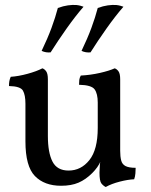

<svg xmlns="http://www.w3.org/2000/svg" viewBox="-20 -741 604 770"><path d="M225 4Q158 4 120 -35Q82 -74 82 -174V-325Q82 -360 72 -377.5Q62 -395 16 -396Q16 -407 17.5 -415.5Q19 -424 23 -433Q54 -435 90.5 -445Q127 -455 150 -467Q159 -464 165.5 -454.5Q172 -445 172 -423V-196Q172 -129 190.5 -93Q209 -57 255 -57Q305 -57 338.5 -99Q372 -141 372 -228V-330Q372 -365 359.5 -382.5Q347 -400 297 -401Q297 -412 298 -420.5Q299 -429 304 -438Q343 -440 380.5 -448.5Q418 -457 440 -467Q449 -464 455.5 -454.5Q462 -445 462 -423V-133L384 -96Q379 -83 370 -70.5Q361 -58 350 -47Q324 -21 295 -8.5Q266 4 225 4ZM404 9Q394 4 386.5 -5.5Q379 -15 379 -49Q379 -60 380.5 -80Q382 -100 389 -136H462Q462 -113 466 -97.5Q470 -82 483.5 -75Q497 -68 524 -68Q524 -58 523 -45.5Q522 -33 518 -22Q493 -21 460 -12.5Q427 -4 404 9ZM343 -531Q334 -530 324.5 -531.5Q315 -533 307 -537Q331 -587 346.5 -629Q362 -671 372 -709Q394 -717 412.5 -719.5Q431 -722 446 -721Q455 -720 462.5 -718Q470 -716 475 -714Q442 -676 407 -626.5Q372 -577 343 -531ZM183 -531Q174 -530 164.5 -531.5Q155 -533 147 -537Q171 -587 186.5 -629Q202 -671 212 -709Q234 -717 252.5 -719.5Q271 -722 286 -721Q295 -720 302.5 -718Q310 -716 315 -714Q282 -676 247 -626.5Q212 -577 183 -531Z"/></svg>

Font: Vollkorn
Style: Regular
Weight: 400
Designer: Friedrich Althausen
Foundry: Friedrich Althausen
Version: Version 5.001